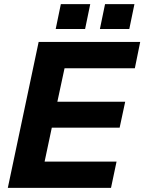

<svg xmlns="http://www.w3.org/2000/svg" viewBox="-20 -914 702 934"><path d="M18 0 168 -710H662L636 -582H294L259 -419H589L562 -293H232L197 -128H547L520 0ZM251 -773 276 -894H419L394 -773ZM466 -773 491 -894H634L609 -773Z"/></svg>

Font: Geist
Style: Bold Italic
Weight: 700
Italic angle: -12°
Designer: Basement.studio, Andrés Briganti, Mateo Zaragoza
Foundry: Basement.studio, Vercel, Andrés Briganti, Guido Ferreyra, Mateo Zaragoza
Version: Version 1.500; ttfautohint (v1.8.4.7-5d5b)